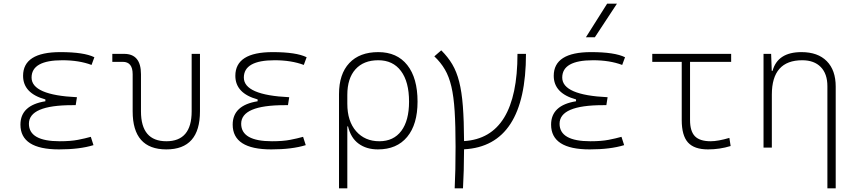

<svg xmlns="http://www.w3.org/2000/svg" viewBox="-20 -815 4728 1060"><path d="M305.7 9.8Q92.8 9.8 92.8 -127Q92.8 -233.9 230.5 -255.9V-266.1Q107.4 -299.8 107.4 -396.5Q107.4 -527.3 313.5 -527.3Q443.8 -527.3 501 -499L485.4 -456.5Q416.5 -482.4 324.2 -482.4Q154.3 -482.4 154.3 -386.7Q154.3 -290 404.8 -278.3L397.9 -234.4H379.9Q139.6 -234.4 139.6 -131.8Q139.6 -35.2 309.6 -35.2Q370.1 -35.2 410.2 -43Q450.2 -50.8 481.4 -59.6L496.1 -13.7Q419.9 9.8 305.7 9.8Z M898.4 9.8Q712.4 9.8 712.4 -200.2V-405.3Q712.4 -473.6 657.7 -473.6H600.1V-517.6H665.5Q758.3 -517.6 758.3 -405.3V-200.2Q758.3 -35.2 898.4 -35.2Q1038.1 -35.2 1038.1 -200.2V-517.6H1084V-200.2Q1084 9.8 898.4 9.8Z M1477.5 9.8Q1264.6 9.8 1264.6 -127Q1264.6 -233.9 1402.3 -255.9V-266.1Q1279.3 -299.8 1279.3 -396.5Q1279.3 -527.3 1485.4 -527.3Q1615.7 -527.3 1672.9 -499L1657.2 -456.5Q1588.4 -482.4 1496.1 -482.4Q1326.2 -482.4 1326.2 -386.7Q1326.2 -290 1576.7 -278.3L1569.8 -234.4H1551.8Q1311.5 -234.4 1311.5 -131.8Q1311.5 -35.2 1481.4 -35.2Q1542 -35.2 1582 -43Q1622.1 -50.8 1653.3 -59.6L1668 -13.7Q1591.8 9.8 1477.5 9.8Z M2066.4 9.8Q2002.9 9.8 1959.7 -22Q1916.5 -53.7 1901.4 -117.2H1897.5V224.6H1851.6V-295.4Q1851.6 -406.2 1908.4 -466.8Q1965.3 -527.3 2068.4 -527.3Q2171.9 -527.3 2228.5 -455.8Q2285.2 -384.3 2285.2 -253.9Q2285.2 -128.4 2228 -59.3Q2170.9 9.8 2066.4 9.8ZM1897.5 -242.2Q1897.5 -146 1946 -90.6Q1994.6 -35.2 2074.2 -35.2Q2152.8 -35.2 2195.6 -92.3Q2238.3 -149.4 2238.3 -253.9Q2238.3 -363.3 2193.8 -422.9Q2149.4 -482.4 2068.4 -482.4Q1987.3 -482.4 1942.4 -432.4Q1897.5 -382.3 1897.5 -291Z M2490.2 224.6Q2492.7 176.8 2493.9 119.4Q2495.1 62 2495.1 -4.9Q2495.1 -121.1 2490 -201.7Q2484.9 -282.2 2471.9 -337.4Q2459 -392.6 2436 -431.6Q2413.1 -470.7 2377.9 -503.9L2416 -537.1Q2452.6 -501 2476.8 -460.2Q2501 -419.4 2515.1 -363.8Q2529.3 -308.1 2535.4 -228.8Q2541.5 -149.4 2542 -36.1Q2836.9 -54.2 2836.9 -517.6H2883.8Q2883.8 -8.8 2542 9.3Q2541.5 133.8 2536.1 224.6Z M3235.4 9.8Q3022.5 9.8 3022.5 -127Q3022.5 -233.9 3160.2 -255.9V-266.1Q3037.1 -299.8 3037.1 -396.5Q3037.1 -527.3 3243.2 -527.3Q3373.5 -527.3 3430.7 -499L3415 -456.5Q3346.2 -482.4 3253.9 -482.4Q3084 -482.4 3084 -386.7Q3084 -290 3334.5 -278.3L3327.6 -234.4H3309.6Q3069.3 -234.4 3069.3 -131.8Q3069.3 -35.2 3239.3 -35.2Q3299.8 -35.2 3339.8 -43Q3379.9 -50.8 3411.1 -59.6L3425.8 -13.7Q3349.6 9.8 3235.4 9.8ZM3214.8 -609.4 3332 -794.9H3386.2L3264.2 -609.4Z M3888.7 9.8Q3812.5 9.8 3778.1 -28.6Q3743.7 -66.9 3743.7 -152.3V-473.6H3581.1V-517.6H4016.6V-473.6H3789.6V-152.3Q3789.6 -90.8 3816.4 -63Q3843.3 -35.2 3903.3 -35.2Q3943.8 -35.2 4006.8 -53.7L4013.7 -8.8Q3953.1 9.8 3888.7 9.8Z M4547.9 224.6V-338.9Q4547.9 -407.7 4511.2 -445.1Q4474.6 -482.4 4409.2 -482.4Q4241.2 -482.4 4241.2 -293V0H4195.3V-517.6H4237.3L4240.7 -423.8H4245.1Q4273.4 -527.3 4404.8 -527.3Q4495.1 -527.3 4544.4 -477.5Q4593.8 -427.7 4593.8 -336.9V224.6Z"/></svg>

Font: Cascadia Mono ExtraLight
Style: Regular
Weight: 200
Monospace: yes
Designer: Aaron Bell
Foundry: Saja Typeworks
Version: Version 2404.023; ttfautohint (v1.8.4)